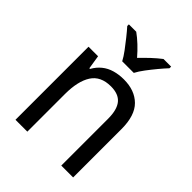

<svg xmlns="http://www.w3.org/2000/svg" viewBox="-217 -881 996 996"><g transform="rotate(45 281.5 -383.0)"><path d="M73 0V-536H143L155 -460H160Q176 -489 200 -508.5Q224 -528 255.5 -537Q287 -546 323 -546Q403 -546 449.5 -500Q496 -454 496 -355V0H409V-343Q409 -410 383 -441.5Q357 -473 301 -473Q226 -473 193 -421.5Q160 -370 160 -276V0ZM250 -606Q238 -629 218.5 -655Q199 -681 178 -707.5Q157 -734 139 -754V-766H193Q217 -749 243 -724.5Q269 -700 292 -673Q319 -701 343 -723.5Q367 -746 393 -766H449V-754Q431 -735 409 -708.5Q387 -682 367 -655.5Q347 -629 335 -606Z"/></g></svg>

Font: Noto Sans Mono SemiCondensed
Style: Regular
Weight: 400
Width: 4
Designer: Monotype Design Team
Foundry: Monotype Imaging Inc.
Version: Version 2.010